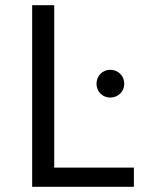

<svg xmlns="http://www.w3.org/2000/svg" viewBox="-20 -720 560 740"><path d="M104 -700V0H496V-74H189V-700ZM405 -451C375 -451 352 -428 352 -397C352 -367 375 -344 405 -344C435 -344 459 -367 459 -397C459 -428 435 -451 405 -451Z"/></svg>

Font: Juman Normal
Style: Regular
Weight: 300
Designer: Bandar Raffah (Arabic) Julieta Ulanovsky (Latin)
Foundry: Caramella
Version: Version 5.022;PS 005.022;hotconv 1.0.88;makeotf.lib2.5.64775